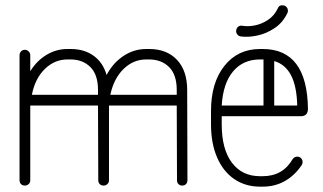

<svg xmlns="http://www.w3.org/2000/svg" viewBox="-20 -693 1205 717"><path d="M93 -20Q93 -11 87 -5.5Q81 0 73 0Q64 0 58.5 -5.5Q53 -11 53 -20V-487Q53 -495 58.5 -501Q64 -507 73 -507Q81 -507 87 -501Q93 -495 93 -487V-427Q117 -466 153.5 -488Q190 -510 232 -510H244Q295 -510 330 -484.5Q365 -459 378 -413Q402 -458 441 -484Q480 -510 526 -510H537Q603 -510 641 -469.5Q679 -429 679 -357L680 -20Q680 -11 674.5 -5.5Q669 0 660 0Q652 0 646.5 -5.5Q641 -11 641 -20L640 -299H387Q387 -290 387 -279V-20Q387 -11 381 -5.5Q375 0 367 0Q358 0 352.5 -5.5Q347 -11 347 -20L346 -299H93Q93 -290 93 -279ZM526 -471Q478 -471 441.5 -435.5Q405 -400 392 -339H640V-357Q640 -414 611.5 -442.5Q583 -471 536 -471ZM232 -471Q184 -471 147.5 -435.5Q111 -400 99 -339H346V-357Q346 -414 317.5 -442.5Q289 -471 243 -471Z M1107 -77Q1081 -38 1044 -17Q1007 4 961 4H951Q896 4 854.5 -24.5Q813 -53 790.5 -105.5Q768 -158 768 -228V-279Q768 -384 818 -447Q868 -510 951 -510H961Q1127 -510 1130 -287Q1130 -259 1103 -259H808V-228Q808 -136 846 -85.5Q884 -35 951 -35H961Q1036 -35 1073 -99Q1080 -108 1090 -108Q1099 -108 1104.5 -102Q1110 -96 1110 -88Q1110 -82 1107 -77ZM951 -471Q888 -471 850.5 -426.5Q813 -382 808 -299H964V-471H961ZM1090 -299Q1088 -372 1066.5 -412.5Q1045 -453 1004 -465V-299ZM1017 -661Q1022 -675 1038 -673Q1046 -672 1051 -665.5Q1056 -659 1055 -650Q1055 -648 1054 -646Q1037 -609 1005.5 -588Q974 -567 939.5 -560Q905 -553 879 -557Q871 -558 866 -564.5Q861 -571 862 -579Q863 -588 869 -593Q875 -598 884 -597Q905 -593 931 -598Q957 -603 980.5 -618.5Q1004 -634 1017 -661Z"/></svg>

Font: Libertine Sup Light
Style: Regular
Weight: 300
Designer: Bastien Sozeau
Foundry: NBR — Bastien Sozeau
Version: Version 2.003; ttfautohint (v1.8.4.7-5d5b);gftools[0.9.33]